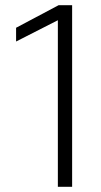

<svg xmlns="http://www.w3.org/2000/svg" viewBox="-20 -720 390 740"><path d="M203 -642 42 -560V-613L206 -700H258V0H203Z"/></svg>

Font: Bai Jamjuree Light
Style: Regular
Weight: 300
Designer: Katatrad Aksorn Co.,Ltd.
Foundry: Cadson Demak Co.,Ltd.
Version: Version 1.000; ttfautohint (v1.6)